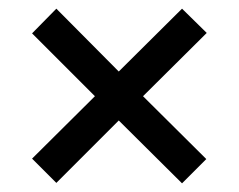

<svg xmlns="http://www.w3.org/2000/svg" viewBox="-20 -544 551 443"><path d="M254 -266 110 -122 54 -178 199 -322 54 -467 110 -524 254 -379 400 -524 457 -468 310 -322 456 -177 400 -121Z"/></svg>

Font: Noto Sans Gurmukhi UI SemiCondensed Medium
Style: Regular
Weight: 500
Width: 4
Designer: Jelle Bosma - Monotype Design Team
Foundry: Monotype Imaging Inc.
Version: Version 2.004; ttfautohint (v1.8.4.7-5d5b)